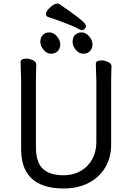

<svg xmlns="http://www.w3.org/2000/svg" viewBox="-20 -1052 750 1090"><path d="M524 -691Q524 -709 559 -709Q574 -709 592 -701Q613 -692 613 -676.5Q613 -661 612 -649L611 -590V-232Q611 -157 577 -100.5Q543 -44 482 -13Q421 18 342 18Q235 18 175 -26Q100 -81 100 -204V-592Q100 -619 98 -661L97 -701Q97 -711 108 -716Q116 -719 131.5 -719Q147 -719 165 -711Q186 -702 186 -685Q186 -668 185 -655L184 -590V-216Q184 -131 223 -94Q262 -57 342 -57Q395 -57 437.5 -81Q480 -105 503.5 -148Q527 -191 527 -245V-591ZM486 -846Q505 -824 505 -800.5Q505 -777 491 -762Q477 -747 453 -747Q429 -747 410.5 -769Q392 -791 392 -814.5Q392 -838 405.5 -853Q419 -868 443 -868Q467 -868 486 -846ZM303 -846Q322 -824 322 -800.5Q322 -777 308 -762Q294 -747 270 -747Q246 -747 227.5 -769Q209 -791 209 -814.5Q209 -838 222.5 -853Q236 -868 260 -868Q284 -868 303 -846ZM447 -881Q438 -881 431 -885Q400 -904 296 -941L252 -956Q241 -961 241 -972Q241 -989 265 -1010.5Q289 -1032 306 -1032Q312 -1032 315 -1030Q436 -949 461 -919Q468 -910 468 -902.5Q468 -895 461 -888Q454 -881 447 -881Z"/></svg>

Font: Moon Stars Kai
Style: Bold
Weight: 700
Designer: GuiWonder
Version: Version 1.101